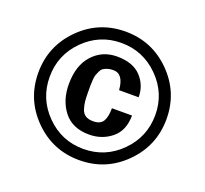

<svg xmlns="http://www.w3.org/2000/svg" viewBox="-128 -887 1122 1053"><g transform="rotate(20 433.5 -361.0)"><path d="M698.2 -626.5Q807.6 -516.6 807.6 -361.3Q807.6 -206.1 698.2 -96.2Q588.9 13.7 433.6 13.7Q278.3 13.7 168.9 -96.2Q59.6 -206.1 59.6 -361.3Q59.6 -516.6 168.9 -626.5Q278.3 -736.3 433.6 -736.3Q588.9 -736.3 698.2 -626.5ZM742.2 -361.3Q742.2 -488.3 651.4 -579.1Q560.5 -669.9 433.6 -669.9Q306.6 -669.9 216.3 -579.6Q126 -489.3 126 -361.3Q126 -233.4 216.3 -142.6Q306.6 -51.8 433.6 -51.8Q561.5 -51.8 651.9 -142.6Q742.2 -233.4 742.2 -361.3ZM623 -315.4Q623 -227.5 567.4 -182.1Q511.7 -136.7 436.5 -136.7Q338.9 -136.7 288.6 -200.7Q238.3 -264.6 238.3 -359.4Q238.3 -468.8 294.4 -530.3Q350.6 -591.8 436.5 -591.8Q529.3 -591.8 576.2 -542Q623 -492.2 623 -421.9H508.8Q502 -514.6 442.4 -514.6Q422.9 -514.6 408.2 -509.8Q393.6 -504.9 384.3 -498.5Q375 -492.2 368.7 -478Q362.3 -463.9 358.9 -455.1Q355.5 -446.3 354 -425.3Q352.5 -404.3 352.5 -395Q352.5 -385.7 352.5 -362.3Q352.5 -324.2 354.5 -302.7Q356.4 -281.2 363.8 -257.8Q371.1 -234.4 388.2 -223.6Q405.3 -212.9 432.6 -212.9Q474.6 -212.9 490.2 -238.8Q505.9 -264.6 505.9 -315.4Z"/></g></svg>

Font: FreeUniversal
Style: Bold
Weight: 700
Version: Version 1.001